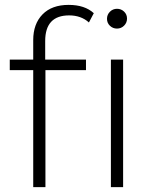

<svg xmlns="http://www.w3.org/2000/svg" viewBox="-20 -766 629 786"><path d="M116 -602Q116 -668 154 -707Q192 -746 261 -746Q327 -746 364 -712L344 -674Q312 -703 263 -703Q165 -703 165 -598V-522H332V-479H166V0H116V-479H20V-522H116ZM430 -718Q442 -730 459 -730Q476 -730 488 -718.5Q500 -707 500 -690Q500 -673 488 -661Q476 -649 459 -649Q442 -649 430 -660.5Q418 -672 418 -689Q418 -706 430 -718ZM434 0V-522H484V0Z"/></svg>

Font: mBank Light
Style: Regular
Weight: 300
Designer: Julieta Ulanovsky
Foundry: Julieta Ulanovsky
Version: Version 7.200;PS 007.200;hotconv 1.0.88;makeotf.lib2.5.64775